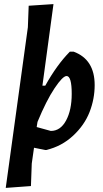

<svg xmlns="http://www.w3.org/2000/svg" viewBox="-20 -723 502 937"><path d="M339 -471Q442 -433 442 -308Q442 -240 417 -176Q392 -112 336.5 -60.5Q281 -9 206 9H200L146 -2L135 75L131 185L8 194L116 -590L120 -695L241 -703L187 -305H201Q257 -406 321 -471ZM305 -352Q286 -352 246 -292Q206 -232 163 -128L159 -103L228 -84Q275 -84 302.5 -135Q330 -186 330 -265Q330 -352 305 -352Z"/></svg>

Font: Alegreya Sans
Style: Bold Italic
Weight: 700
Italic angle: -7°
Designer: Juan Pablo del Peral
Foundry: Huerta Tipografica
Version: Version 2.007